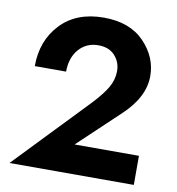

<svg xmlns="http://www.w3.org/2000/svg" viewBox="-80 -785 791 858"><g transform="rotate(10 315.0 -356.5)"><path d="M20 0 338 -332Q382 -379 402 -414Q422 -449 422 -488Q422 -528 395.5 -557.5Q369 -587 320 -587Q266 -587 232 -548Q198 -509 198 -446H56Q56 -562 127.5 -637.5Q199 -713 323 -713Q441 -713 506.5 -645.5Q572 -578 572 -491Q572 -393 472 -302L292 -132H584V0Z"/></g></svg>

Font: Renner*
Style: Semi
Weight: 600
Version: Version 003.000 ; ttfautohint (v0.97) -l 8 -r 50 -G 200 -x 1